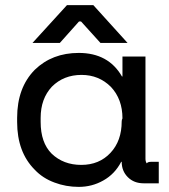

<svg xmlns="http://www.w3.org/2000/svg" viewBox="-20 -717 660 751"><path d="M116 -444Q184 -510 288 -510Q404 -510 457 -418H459V-496H549V-96Q549 -85 554 -78Q558 -84 570 -84H595H601V0H542Q504 0 480 -24Q456 -48 456 -84H454Q429 -36 384 -11Q340 14 288 14Q238 14 193 -3Q147 -20 116 -53Q47 -122 47 -240V-256Q47 -374 116 -444ZM456 -242Q456 -248 459 -254Q459 -329 414 -377Q367 -424 299 -424Q229 -424 183 -378Q139 -331 139 -256V-240Q139 -159 182 -116Q228 -72 298 -72Q368 -72 412 -119Q456 -166 456 -242ZM107 -549 242 -697H345L479 -549H373L297 -633H289L214 -549Z"/></svg>

Font: Rilu
Style: Bold
Weight: 500
Designer: Alí Sinisterra
Foundry: Alí Sinisterra
Version: ""